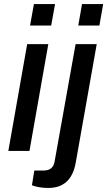

<svg xmlns="http://www.w3.org/2000/svg" viewBox="-20 -743 528 945"><path d="M127.9 -617.2 147 -723.1H251L231.9 -617.2ZM365.2 -617.2 383.8 -723.1H487.8L469.2 -617.2ZM21 0 113.8 -525.9H217.8L125 0ZM217.8 182.1Q171.9 182.1 137.2 168.9L148.9 96.2H195.8Q241.7 96.2 249 50.8L352.1 -525.9H456.1L353 56.2Q331.1 182.1 217.8 182.1Z"/></svg>

Font: Archivo Medium
Style: Italic
Weight: 500
Italic angle: -10°
Designer: Hector Gatti
Foundry: Omnibus-Type
Version: Version 2.001